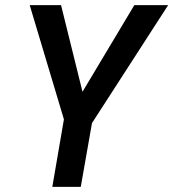

<svg xmlns="http://www.w3.org/2000/svg" viewBox="-20 -731 678 751"><path d="M302.7 -372.1 505.4 -710.9H637.7L339.8 -249.5L295.9 0H184.6L230 -264.2L96.2 -710.9H218.8Z"/></svg>

Font: TypoPRO Roboto Mono
Style: Italic
Weight: 500
Designer: Google
Version: Version 2.000986; 2015; ttfautohint (v1.3)